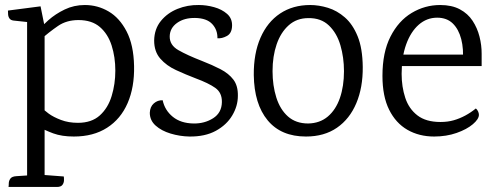

<svg xmlns="http://www.w3.org/2000/svg" viewBox="-20 -524 1952 758"><path d="M315 -504.2Q365.4 -504.2 408.6 -478.9Q451.9 -453.7 479.7 -400.2Q507.6 -346.7 509.3 -263.4Q511.1 -179.8 483.8 -116.9Q456.6 -54.1 402.6 -19.6Q348.7 15 271.6 15Q224.2 15 190.3 2.6Q156.5 -9.8 121.3 -29L147.5 -97.4Q153.3 -89.4 172.2 -75.5Q191.1 -61.7 220.9 -50.4Q250.6 -39.1 287.5 -39.1Q341.6 -39.1 374 -68.3Q406.4 -97.5 420.8 -144.9Q435.3 -192.2 435.3 -245.1Q435.3 -298.7 420.7 -344.4Q406.1 -390 374.3 -417.4Q342.5 -444.8 289.8 -444.8Q242.9 -444.8 209.2 -421.7Q175.4 -398.5 132 -361.6L124.2 -397.8Q143.1 -419.5 170.9 -444.2Q198.7 -468.9 235.3 -486.5Q272 -504.2 315 -504.2ZM153.1 166.7 231.8 172.7Q232.8 177.7 232.6 187.8Q232.4 197.9 226.4 206Q220.5 214.1 204.2 214.1H13.6Q14.6 209.1 14.7 199.5Q14.8 189.9 20.9 181.2Q27.1 172.5 44.9 171.5L87 168.7ZM140.1 -499 156.1 -419.8V214.1H87V-437.1L33.7 -442.8Q22.5 -444.1 17.6 -450.9Q12.6 -457.8 12 -467.1Q11.4 -476.3 11.4 -482.3Z M765 -504.2Q794.7 -504.2 825.1 -495.8Q855.6 -487.4 876.3 -469.4Q897 -451.4 896.2 -422.3Q895.5 -392.6 875.7 -381.9Q856 -371.2 838.4 -373Q839.2 -406.1 817.7 -429.2Q796.2 -452.3 750.4 -453.1Q707.8 -453.9 679.3 -433.7Q650.8 -413.5 650 -380.8Q649.2 -346.1 684.2 -326.1Q719.2 -306 777.5 -283.4Q818.5 -267.4 850.7 -250.7Q883 -233.9 901.4 -209.7Q919.9 -185.4 919.1 -145.5Q919.1 -105.4 896.8 -68.1Q874.6 -30.8 832 -7.5Q789.3 15.8 727.5 15Q689.6 14.2 653.5 3.3Q617.3 -7.6 594.4 -28.2Q571.4 -48.8 571.4 -78.7Q572.2 -102.5 587.3 -115.8Q602.3 -129 622.2 -128.2Q630.6 -88.6 662.2 -62.9Q693.7 -37.3 743.8 -36.5Q787.6 -35.7 821.4 -57.2Q855.2 -78.7 856 -120.7Q856.8 -157.9 830.1 -176.9Q803.5 -195.8 752.7 -214.6Q712.9 -229.8 675.2 -247.2Q637.4 -264.5 613 -292.4Q588.6 -320.2 588.6 -364.1Q589.4 -409.5 615.1 -441.2Q640.8 -472.8 680.7 -488.9Q720.6 -505 765 -504.2Z M1204.5 -504.2Q1238.7 -504.2 1274.7 -493.2Q1310.7 -482.2 1341.6 -455.2Q1372.6 -428.2 1391.9 -380.8Q1411.3 -333.4 1412.1 -259.7Q1412.9 -178.7 1386.7 -116.6Q1360.6 -54.5 1310.4 -19.8Q1260.1 15 1187.8 15Q1089.6 15 1036.6 -49.1Q983.5 -113.3 981.9 -227.7Q981.2 -312.8 1008.4 -375Q1035.6 -437.2 1085.9 -470.7Q1136.3 -504.2 1204.5 -504.2ZM1197.4 -452.5Q1151.4 -452.5 1119.7 -424.1Q1088.1 -395.8 1072.1 -348.8Q1056 -301.9 1056 -243.1Q1056 -186.3 1070.9 -139Q1085.8 -91.8 1117 -64.1Q1148.2 -36.5 1196.6 -36.5Q1242.7 -37.3 1274.3 -64Q1305.9 -90.8 1322 -137.3Q1338 -183.8 1338 -243Q1338 -297.1 1323.9 -345.3Q1309.8 -393.4 1278.6 -423.3Q1247.4 -453.3 1197.4 -452.5Z M1717.7 -504.2Q1763.8 -504.2 1795.4 -487.3Q1827.1 -470.4 1845.7 -442Q1864.4 -413.6 1873 -379.6Q1881.7 -345.6 1881.5 -311.5V-263.2H1532.4L1531.3 -308.5H1839.8L1806.9 -280.1Q1811.1 -330.3 1800.9 -369.6Q1790.7 -408.9 1767.3 -431.6Q1743.8 -454.2 1705.9 -454.2Q1664.8 -454.2 1633.1 -426.4Q1601.5 -398.6 1583.5 -348.7Q1565.6 -298.9 1565.6 -232.4Q1565.6 -181.4 1579.9 -138Q1594.1 -94.6 1627.9 -68.5Q1661.6 -42.4 1719.1 -42.4Q1747.5 -42.4 1771.3 -49.2Q1795.1 -56.1 1817 -67.9Q1838.9 -79.7 1858.6 -95.8Q1864.2 -91.4 1867.4 -84.2Q1870.7 -77 1870.7 -70.8Q1870.7 -53.9 1846.8 -33.6Q1822.9 -13.3 1782.5 0.9Q1742.2 15 1694 15Q1634.7 15 1588.5 -11.5Q1542.4 -38.1 1516.2 -91Q1489.9 -143.9 1489.9 -224.5Q1489.9 -317.3 1521.5 -379.4Q1553.1 -441.6 1605.2 -472.9Q1657.4 -504.2 1717.7 -504.2Z"/></svg>

Font: Karma Variable Light
Style: Regular
Weight: 300
Designer: Joana Correia
Foundry: Indian Type Foundry
Version: Version 3.000